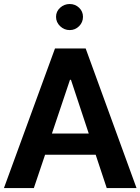

<svg xmlns="http://www.w3.org/2000/svg" viewBox="-20 -955 713 975"><path d="M209 -169.4 151.9 0H0L259.3 -709H415L673.3 0H522L465.8 -169.4ZM335.4 -549.8 243.7 -276.9H430.7L340.3 -549.8ZM264.6 -869.6Q264.6 -897 285.4 -915.8Q306.2 -934.6 334 -934.6Q361.8 -934.6 381.6 -915.8Q401.4 -897 401.4 -869.6Q401.4 -841.8 381.6 -822Q361.8 -802.2 334 -802.2Q306.2 -802.2 285.4 -822Q264.6 -841.8 264.6 -869.6Z"/></svg>

Font: Estedad-FD Bold
Style: Regular
Weight: 700
Designer: Amin Abedi
Version: Version 7.3